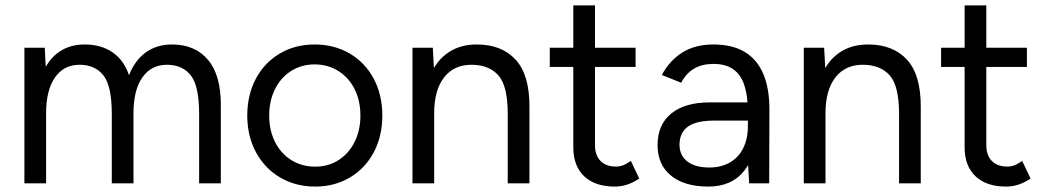

<svg xmlns="http://www.w3.org/2000/svg" viewBox="-20 -676 3850 708"><path d="M70 -500H145L148.7 -429.8Q171.8 -470 208.1 -491Q244.3 -512 292.2 -512Q352.5 -512 394.6 -483.3Q436.7 -454.7 455.7 -398.7Q477.2 -453.3 517.5 -482.7Q557.8 -512 614.3 -512Q699.7 -512 747.4 -454.8Q795.2 -397.7 794.3 -286V0H714.3V-256Q714.3 -359 683.7 -397.9Q653 -436.8 596.5 -437.2Q537.7 -437.5 504.9 -390.5Q472.2 -343.5 472.2 -258.5V0H392.2V-256Q392.2 -359 361.5 -397.9Q330.8 -436.8 274.3 -437.2Q215.5 -437.5 182.8 -390.5Q150 -343.5 150 -258.5V0H70Z M891.8 -250Q891.8 -326 923.4 -385.5Q955 -445 1011.5 -478.5Q1068 -512 1140.3 -512Q1212.6 -512 1269.7 -478.5Q1326.7 -445 1358.3 -385.5Q1389.8 -326 1389.8 -250Q1389.8 -174 1358.3 -114.5Q1326.7 -55 1270.2 -21.5Q1213.6 12 1142.4 12Q1070.1 12 1013 -21.5Q956 -55 923.9 -114.5Q891.8 -174 891.8 -250ZM1309 -250Q1309 -304.7 1287.6 -347.5Q1266.1 -390.2 1227.4 -414.4Q1188.6 -438.5 1140.3 -438.5Q1092 -438.5 1053.7 -414.4Q1015.5 -390.2 994.1 -347.4Q972.7 -304.6 972.7 -250Q972.7 -195.4 994.1 -152.6Q1015.5 -109.8 1054.3 -85.6Q1093.1 -61.5 1142.3 -61.5Q1190.7 -61.5 1228.4 -85.6Q1266.2 -109.8 1287.6 -152.6Q1309 -195.4 1309 -250Z M1501 -500H1576L1581 -408V0H1501ZM1852.3 -256H1932.3V0H1852.3ZM1719.5 -437.2Q1654 -437.5 1617.5 -390.5Q1581 -343.5 1581 -258.5H1542Q1542 -338 1565.1 -394.8Q1588.2 -451.5 1632.2 -481.8Q1676.2 -512 1738.2 -512Q1830.2 -512 1881.7 -455.7Q1933.2 -399.3 1932.3 -280.2V-256H1852.3Q1852.3 -359 1817.9 -397.9Q1783.5 -436.8 1719.5 -437.2Z M2094 -133V-656H2174V-141.2Q2174 -103.2 2194.5 -82.4Q2215 -61.7 2252.3 -61.7Q2264.5 -61.7 2276.1 -65.8Q2287.7 -70 2306.3 -82.5L2337.3 -17.5Q2312.3 -1.3 2290.8 5.3Q2269.3 12 2247 12Q2174.2 12 2134.1 -26.1Q2094 -64.2 2094 -133ZM2007.3 -500H2323.7V-429.2H2007.3Z M2737.8 -82.2V-263.8Q2737.8 -322.8 2724.7 -362.1Q2711.6 -401.3 2683.7 -420.8Q2655.8 -440.3 2611 -440.3Q2569.3 -440.3 2540.2 -423.4Q2511.1 -406.6 2491.7 -371.1L2420.4 -399.5Q2449.5 -453.3 2496.5 -482.7Q2543.5 -512 2611 -512Q2680.2 -512 2726 -484.6Q2771.8 -457.2 2794.7 -403.4Q2817.5 -349.7 2817.2 -270.5L2816.4 0H2742.5ZM2404.8 -141Q2404.8 -216.4 2455.3 -257.4Q2505.8 -298.4 2596.6 -298.4H2740.2V-231.4H2615.1Q2547.1 -231.4 2516.4 -208.9Q2485.7 -186.3 2485.7 -142.1Q2485.7 -102.8 2514.7 -80.5Q2543.7 -58.3 2595.6 -58.3Q2638.9 -58.3 2671.2 -76.7Q2703.4 -95.1 2720.6 -129.7Q2737.8 -164.3 2737.8 -211.2H2771.9Q2771.9 -107.4 2725.4 -47.7Q2678.9 12 2592.4 12Q2503.8 12 2454.3 -28.4Q2404.8 -68.7 2404.8 -141Z M2944 -500H3019L3024 -408V0H2944ZM3295.3 -256H3375.3V0H3295.3ZM3162.5 -437.2Q3097 -437.5 3060.5 -390.5Q3024 -343.5 3024 -258.5H2985Q2985 -338 3008.1 -394.8Q3031.2 -451.5 3075.2 -481.8Q3119.2 -512 3181.2 -512Q3273.2 -512 3324.7 -455.7Q3376.2 -399.3 3375.3 -280.2V-256H3295.3Q3295.3 -359 3260.9 -397.9Q3226.5 -436.8 3162.5 -437.2Z M3537 -133V-656H3617V-141.2Q3617 -103.2 3637.5 -82.4Q3658 -61.7 3695.3 -61.7Q3707.5 -61.7 3719.1 -65.8Q3730.7 -70 3749.3 -82.5L3780.3 -17.5Q3755.3 -1.3 3733.8 5.3Q3712.3 12 3690 12Q3617.2 12 3577.1 -26.1Q3537 -64.2 3537 -133ZM3450.3 -500H3766.7V-429.2H3450.3Z"/></svg>

Font: Oak Sans Light
Style: Regular
Weight: 400
Designer: Erik Kennedy, Walven
Foundry: Erik Kennedy, Walven
Version: Version 1.100;Glyphs 3.1.2 (3151)